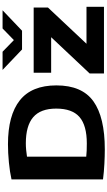

<svg xmlns="http://www.w3.org/2000/svg" viewBox="309 -1138 836 1494"><g transform="rotate(-90 727.0 -391.0)"><path d="M311.5 6.5Q260 6.5 198.5 3.2Q137 0 78 -7.5V-719.5Q135.5 -732.5 210.2 -739.8Q285 -747 351.5 -747Q577 -747 693.2 -654.8Q809.5 -562.5 809.5 -370Q809.5 -171 685.8 -82.2Q562 6.5 311.5 6.5ZM357.5 -133.5Q497.5 -133.5 563.2 -190.2Q629 -247 629 -371.5Q629 -493.5 562 -550.8Q495 -608 358.5 -608Q334.5 -608 307.2 -605.5Q280 -603 255 -599V-138Q277.5 -135.5 302 -134.5Q326.5 -133.5 357.5 -133.5ZM902.5 0V-111.5L1184.5 -411H908V-547H1415.5V-436L1133.5 -136H1421V0ZM1089 -637.5 930 -789H1071.5L1162 -701L1252.5 -789H1394L1235 -637.5Z"/></g></svg>

Font: Encode Sans Expanded Expanded
Style: Bold
Weight: 700
Width: 7
Designer: Multiple Designers
Foundry: Impallari Type
Version: Version 3.000; ttfautohint (v1.8.3) -l 8 -r 50 -G 200 -x 14 